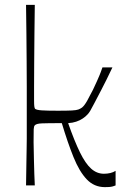

<svg xmlns="http://www.w3.org/2000/svg" viewBox="-20 -760 539 789"><path d="M87 2Q88 -55 88.5 -91.5Q89 -128 89.5 -151Q90 -174 90 -190.5Q90 -207 90 -222Q90 -237 90 -258Q90 -279 90 -316Q90 -353 90 -402.5Q90 -452 89.5 -508.5Q89 -565 88.5 -624Q88 -683 87 -740H123Q122 -682 121.5 -620Q121 -558 120.5 -501Q120 -444 120 -403Q120 -362 120 -349Q120 -330 121 -323Q122 -316 124 -313Q130 -308 151 -306.5Q172 -305 218 -305Q256 -305 275 -306Q294 -307 302 -310Q310 -313 317 -318Q327 -326 338.5 -346.5Q350 -367 362 -391Q373 -414 378 -425.5Q383 -437 388 -448.5Q393 -460 401 -483H442Q415 -426 396.5 -391Q378 -356 367.5 -335.5Q357 -315 351 -305Q345 -295 340 -290Q332 -281 320 -273Q308 -265 293 -260Q278 -255 260 -254Q286 -180 308.5 -134Q331 -88 354.5 -67Q378 -46 407 -46Q421 -46 433.5 -49Q446 -52 455 -58V2Q451 4 443.5 6Q436 8 428 8.5Q420 9 411 9Q367 9 336.5 -23Q306 -55 282 -114.5Q258 -174 234 -254Q175 -254 152 -253Q129 -252 123 -245Q119 -241 118.5 -228.5Q118 -216 118 -176Q118 -172 118.5 -151Q119 -130 119.5 -102Q120 -74 121 -46Q122 -18 123 2Z"/></svg>

Font: Ojuju ExtraLight
Style: Regular
Weight: 400
Version: Version 1.000